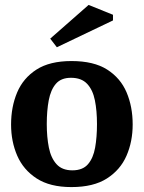

<svg xmlns="http://www.w3.org/2000/svg" viewBox="-20 -750 584 780"><path d="M270 10Q183 10 129 -25Q75 -60 50 -117.5Q25 -175 25 -244Q25 -316 49.6 -374.3Q74.2 -432.6 128.1 -467.3Q182 -502 270.4 -502Q361 -502 415.3 -467.4Q469.6 -432.8 494.3 -374.6Q519 -316.4 519 -244.2Q519 -175 494 -117.5Q469 -60 414.4 -25Q359.9 10 270 10ZM274 -58Q316 -58 337.5 -83Q359 -108 366.5 -150.6Q374 -193.1 374 -246Q374 -300 365.5 -342.5Q357 -385 333.9 -409.5Q310.8 -434 268.3 -434Q228 -434 207 -409.5Q186 -385 178 -342.5Q170 -300 170 -246Q170 -193.1 178.5 -150.6Q187 -108 209.7 -83Q232.3 -58 274 -58ZM211 -558 184 -593 340 -730 439 -690V-667Z"/></svg>

Font: Manuale
Style: Regular
Weight: 400
Designer: Eduardo Tunni / Pablo Cosgaya
Foundry: Eduardo Tunni / Pablo Cosgaya
Version: Version 1.002